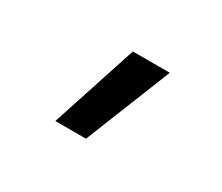

<svg xmlns="http://www.w3.org/2000/svg" viewBox="-70 -313 739 640"><g transform="rotate(30 300.0 7.0)"><path d="M181 172 289 -158H431L299 172Z"/></g></svg>

Font: R Plex Mono
Style: Bold
Weight: 700
Monospace: yes
Designer: Belleve Invis
Foundry: Belleve Invis
Version: Version 31.8.0